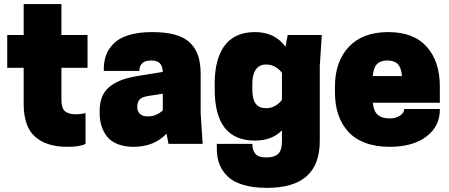

<svg xmlns="http://www.w3.org/2000/svg" viewBox="-20 -700 2184 934"><path d="M278.8 -529.8H405.8V-370.1H278.8V-214.8Q278.8 -172.9 296.6 -158.4Q314.5 -144 350.1 -144Q361.3 -144 376.7 -146.2Q392.1 -148.4 396 -149.9V0Q370.6 14.2 307.1 14.2Q206.1 14.2 150.6 -34.9Q95.2 -84 95.2 -194.8V-370.1H15.1V-529.8H95.2V-680.2H278.8Z M799.8 0 790 -49.8Q729.5 14.2 629.9 14.2Q585 14.2 551.8 0.7Q518.6 -12.7 500.2 -36.4Q481.9 -60.1 473.4 -88.1Q464.8 -116.2 464.8 -149.9V-160.2Q464.8 -202.1 478.3 -232.7Q491.7 -263.2 518.8 -282.7Q545.9 -302.2 579.3 -313.5Q612.8 -324.7 660.2 -332L772 -350.1Q770.5 -379.4 757.3 -392.6Q744.1 -405.8 714.8 -405.8Q684.1 -405.8 670.9 -391.4Q657.7 -377 657.7 -355H484.9V-363.8Q484.9 -401.9 496.6 -432.9Q508.3 -463.9 534.2 -489.5Q560.1 -515.1 607.2 -529.5Q654.3 -543.9 719.7 -543.9Q786.6 -543.9 832.8 -530.8Q878.9 -517.6 905.8 -490.7Q932.6 -463.9 944.3 -427.2Q956.1 -390.6 956.1 -339.8V-149.9L965.8 0ZM699.7 -133.8Q740.7 -133.8 772 -163.1V-244.1L699.7 -232.9Q669.9 -228 658.9 -215.6Q647.9 -203.1 647.9 -183.1V-176.8Q647.9 -158.7 660.6 -146.2Q673.3 -133.8 699.7 -133.8Z M1351.6 -15.1V-65.9Q1303.2 -16.1 1219.7 -16.1Q1024.4 -16.1 1024.4 -265.1V-294.9Q1024.4 -350.6 1035.4 -395.3Q1046.4 -439.9 1069.3 -473.6Q1092.3 -507.3 1130.4 -525.6Q1168.5 -543.9 1219.7 -543.9Q1317.9 -543.9 1368.7 -472.2L1379.4 -529.8H1545.4L1535.6 -379.9V-15.1Q1535.6 100.6 1471.7 157.2Q1407.7 213.9 1279.3 213.9Q1212.4 213.9 1163.8 199.5Q1115.2 185.1 1087.6 158.4Q1060.1 131.8 1047.4 98.6Q1034.7 65.4 1034.7 23.9V0H1207.5Q1207.5 30.3 1222.2 48.1Q1236.8 65.9 1275.4 65.9Q1314.5 65.9 1333 48.6Q1351.6 31.2 1351.6 -15.1ZM1351.6 -214.8V-345.2Q1341.8 -360.4 1321.5 -373.3Q1301.3 -386.2 1274.4 -386.2Q1241.7 -386.2 1224.6 -361.8Q1207.5 -337.4 1207.5 -294.9V-265.1Q1207.5 -217.3 1223.9 -195.6Q1240.2 -173.8 1274.4 -173.8Q1301.3 -173.8 1321.5 -186.8Q1341.8 -199.7 1351.6 -214.8Z M2119.6 -200.2H1793.5Q1797.9 -157.7 1818.1 -140.9Q1838.4 -124 1875.5 -124Q1905.3 -124 1925.8 -137.5Q1946.3 -150.9 1946.3 -169.9H2119.6V-166Q2119.6 -85.4 2054 -35.6Q1988.3 14.2 1874.5 14.2Q1808.1 14.2 1756.8 -5.1Q1705.6 -24.4 1673.6 -59.8Q1641.6 -95.2 1625.5 -143.1Q1609.4 -190.9 1609.4 -250V-279.8Q1609.4 -399.4 1676.5 -471.7Q1743.7 -543.9 1868.7 -543.9Q1992.7 -543.9 2056.2 -472.2Q2119.6 -400.4 2119.6 -279.8ZM1793.5 -330.1H1935.5Q1932.1 -371.1 1914.8 -388.4Q1897.5 -405.8 1864.3 -405.8Q1831.1 -405.8 1814 -388.4Q1796.9 -371.1 1793.5 -330.1Z"/></svg>

Font: Cooper Hewitt
Style: Heavy
Weight: 713
Designer: Village Type and Design LLC
Foundry: Cooper Hewitt Smithsonian Design Museum
Version: 1.000